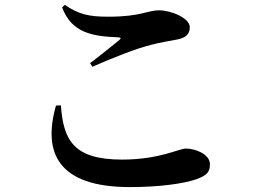

<svg xmlns="http://www.w3.org/2000/svg" viewBox="-20 -742 1040 782"><path d="M233 -712C272 -607 358 -594 461 -590C473 -589 474 -586 466 -579C437 -555 386 -514 347 -485L356 -470C445 -509 534 -544 594 -559C631 -569 669 -575 701 -581C737 -588 753 -603 753 -631C753 -669 676 -700 628 -700C580 -700 554 -674 422 -674C342 -674 302 -683 244 -722ZM228 -313C238 -172 279 -92 477 -92C630 -92 709 -137 737 -137C774 -137 835 -115 835 -73C835 -41 823 -28 780 -12C725 7 625 20 509 20C217 20 153 -119 208 -312Z"/></svg>

Font: Noto Serif CJK HK
Style: Bold
Weight: 700
Designer: Ryoko NISHIZUKA 西塚涼子 (kana & ideographs); Frank Grießhammer (Latin, Greek & Cyrillic); Wenlong ZHANG 张文龙 (bopomofo); San
Foundry: Adobe
Version: Version 2.001;hotconv 1.1.0;makeotfexe 2.6.0